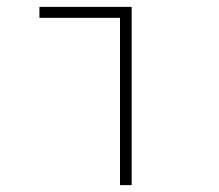

<svg xmlns="http://www.w3.org/2000/svg" viewBox="-20 -540 640 560"><path d="M330 0V-488H95V-520H364V0Z"/></svg>

Font: M PLUS Code Latin Expanded ExtraLight
Style: Regular
Weight: 250
Width: 7
Designer: Coji Morishita
Foundry: UNDERFOREST DESIGN
Version: Version 1.002; ttfautohint (v1.8.3)